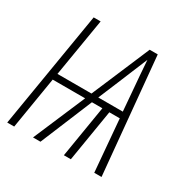

<svg xmlns="http://www.w3.org/2000/svg" viewBox="-163 -893 1046 1051"><g transform="rotate(30 360.0 -367.5)"><path d="M14 0H58L112 -328H317L177 0H224L360 -328H426L372 0H416L470 -328H536L564 0H610L541 -735H490L386 -490L334 -368H119L180 -735H136ZM377 -368 428 -490Q448 -538 467.5 -585.5Q487 -633 507 -681Q510 -633 514 -585.5Q518 -538 522 -490L532 -368Z"/></g></svg>

Font: Iosevka Sparkle XLtObl
Style: Regular
Weight: 200
Italic angle: -9°
Designer: Belleve Invis
Foundry: Belleve Invis
Version: Version 4.5.0; ttfautohint (v1.8.3)